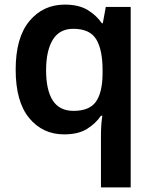

<svg xmlns="http://www.w3.org/2000/svg" viewBox="-20 -573 667 833"><path d="M418 11Q418 -8 419.5 -30Q421 -52 424 -71H418Q396 -38 358 -14Q320 10 258 10Q165 10 106.5 -61Q48 -132 48 -271Q48 -410 107.5 -481.5Q167 -553 261 -553Q322 -553 360.5 -529.5Q399 -506 422 -472H426L439 -543H547V240H418ZM299 -92Q368 -92 396 -131.5Q424 -171 425 -251V-269Q425 -357 397.5 -402.5Q370 -448 298 -448Q238 -448 209 -400.5Q180 -353 180 -268Q180 -182 209 -137Q238 -92 299 -92Z"/></svg>

Font: Noto Sans Javanese SemiBold
Style: Regular
Weight: 600
Version: Version 2.004